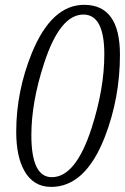

<svg xmlns="http://www.w3.org/2000/svg" viewBox="-20 -751 507 780"><path d="M467.3 -528.8Q467.3 -354.5 406.7 -196.8Q327.6 8.3 188 8.3Q114.7 8.3 78.1 -58.6Q45.9 -116.7 45.9 -215.8Q45.9 -379.4 109.4 -535.6Q189.5 -731.4 321.8 -731.4Q467.3 -731.4 467.3 -528.8ZM403.8 -530.3Q403.8 -691.9 318.8 -691.9Q223.6 -691.9 159.2 -494.1Q107.4 -335.9 107.4 -201.7Q107.4 -31.2 190.4 -31.2Q288.1 -31.2 352.5 -231.9Q403.8 -391.6 403.8 -530.3Z"/></svg>

Font: Dai Banna SIL Light
Style: Oblique
Weight: 400
Italic angle: -11°
Designer: Victor Gaultney
Foundry: SIL International
Version: Version 2.000